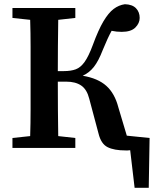

<svg xmlns="http://www.w3.org/2000/svg" viewBox="-20 -701 749 910"><path d="M447 -68 403 -233Q392 -277 365 -295.5Q338 -314 294 -314H254Q254 -244 254.5 -180.5Q255 -117 256 -56L337 -47V0H39V-47L123 -56Q125 -118 125 -182Q125 -246 125 -310V-353Q125 -416 125 -479.5Q125 -543 123 -607L39 -616V-663H337V-616L256 -607Q255 -545 254.5 -482Q254 -419 254 -364H283Q316 -364 339 -372.5Q362 -381 381 -407.5Q400 -434 420 -488Q446 -559 470 -599.5Q494 -640 518.5 -658.5Q543 -677 572 -681Q607 -680 624.5 -662Q642 -644 642 -616Q642 -591 621.5 -570.5Q601 -550 557 -550Q532 -550 509 -555Q499 -537 489 -515Q479 -493 467 -464Q447 -412 425 -384Q403 -356 372 -342Q444 -330 484 -294Q524 -258 541 -192L581 -58L689 -47L685 189H618L597 11Q591 12 585.5 12Q580 12 575 12Q521 12 490 -3.5Q459 -19 447 -68Z"/></svg>

Font: Source Serif Pro Semibold
Style: Regular
Weight: 600
Designer: Frank Grießhammer
Foundry: Adobe Systems Incorporated
Version: Version 3.000;hotconv 1.0.109;makeotfexe 2.5.65596